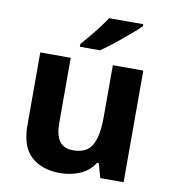

<svg xmlns="http://www.w3.org/2000/svg" viewBox="-86 -840 828 925"><g transform="rotate(10 328.5 -378.0)"><path d="M579 -546V0H465L445 -70H437Q411 -28 365.5 -9Q320 10 269 10Q181 10 128 -37.5Q75 -85 75 -190V-546H224V-227Q224 -169 245 -139Q266 -109 312 -109Q380 -109 405 -155.5Q430 -202 430 -289V-546ZM540 -756Q526 -742 503 -722Q480 -702 453.5 -680Q427 -658 401.5 -638.5Q376 -619 357 -606H258V-619Q274 -638 295.5 -663.5Q317 -689 338 -716.5Q359 -744 373 -766H540Z"/></g></svg>

Font: Noto Sans Bengali
Style: Bold
Weight: 700
Designer: Jelle Bosma - Monotype Design Team
Foundry: Monotype Imaging Inc.
Version: Version 2.003; ttfautohint (v1.8.4.7-5d5b)